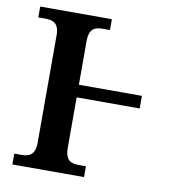

<svg xmlns="http://www.w3.org/2000/svg" viewBox="-81 -785 769 855"><g transform="rotate(10 304.0 -357.0)"><path d="M32 0H356V-49H325C290 -49 262 -57 262 -116V-344H547V-401H262V-598C262 -657 290 -665 325 -665H356V-714H32V-665H63C96 -665 126 -657 126 -602V-116C126 -57 97 -49 63 -49H32Z"/></g></svg>

Font: Noto Serif SemiBold
Style: Regular
Weight: 600
Designer: Monotype Design Team
Foundry: Monotype Imaging Inc.
Version: Version 2.013